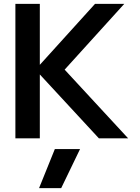

<svg xmlns="http://www.w3.org/2000/svg" viewBox="-20 -719 726 998"><path d="M60 -699H187V-382L474 -699H626L316 -357L646 0H494L187 -332V0H60ZM265 56H396L298 259H183Z"/></svg>

Font: Prompt Medium
Style: Regular
Weight: 500
Designer: Katatrad Team
Foundry: CadsonDemak
Version: Version 1.000